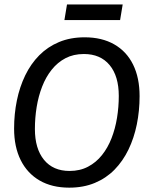

<svg xmlns="http://www.w3.org/2000/svg" viewBox="-20 -830 665 862"><path d="M290.8 12.5Q213.3 12.5 157.9 -19.6Q102.5 -51.7 72.9 -111.2Q43.3 -170.8 43.3 -252.5Q43.3 -318.3 55.8 -379.2Q68.3 -440 93.3 -491.7Q118.3 -543.3 156.2 -581.7Q194.2 -620 245 -641.2Q295.8 -662.5 360 -662.5Q437.5 -662.5 492.9 -630.8Q548.3 -599.2 577.5 -540Q606.7 -480.8 606.7 -398.3Q606.7 -332.5 594.2 -271.2Q581.7 -210 556.7 -158.3Q531.7 -106.7 494.2 -68.3Q456.7 -30 405.8 -8.8Q355 12.5 290.8 12.5ZM292.5 -62.5Q339.2 -62.5 375.4 -81.7Q411.7 -100.8 437.9 -133.8Q464.2 -166.7 480.8 -209.6Q497.5 -252.5 505.4 -301.2Q513.3 -350 513.3 -399.2Q513.3 -488.3 472.1 -537.9Q430.8 -587.5 356.7 -587.5Q310 -587.5 274.2 -568.8Q238.3 -550 212.1 -517.1Q185.8 -484.2 169.2 -441.2Q152.5 -398.3 144.6 -349.6Q136.7 -300.8 136.7 -250.8Q136.7 -162.5 177.5 -112.5Q218.3 -62.5 292.5 -62.5ZM269.2 -740 280.8 -810H530.8L519.2 -740Z"/></svg>

Font: Familjen Grotesk
Style: Italic
Weight: 400
Italic angle: -9.46201°
Designer: Anders Wikstroem, Jonas Baeckman, Matilda Gysing, Kristian Moeller
Foundry: Familjen STHLM AB
Version: Version 2.000